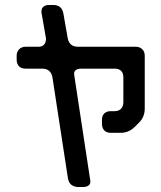

<svg xmlns="http://www.w3.org/2000/svg" viewBox="-20 -641 649 772"><path d="M165 -482Q162 -453 135 -453H83Q67 -453 57 -443Q47 -433 47 -417V-401Q47 -385 56 -375Q65 -365 83 -365H149Q185 -365 191 -329L253 75Q256 94 267.5 102.5Q279 111 295 111H313Q328 111 336.5 104.5Q345 98 343 85L280 -329Q279 -336 278.5 -339.5Q278 -343 278 -344Q278 -365 308 -365H440Q476 -365 476 -329V-230Q476 -214 467 -204Q458 -194 440 -194H425Q409 -194 399.5 -185Q390 -176 390 -159V-143Q390 -127 399 -117Q408 -107 425 -107H465Q498 -107 522 -131L540 -149Q562 -171 562 -205V-417Q562 -433 552 -443Q542 -453 526 -453H294Q258 -453 252 -489L235 -586Q229 -621 194 -621H177Q162 -621 153.5 -613Q145 -605 147 -589L165 -486Z"/></svg>

Font: WDXL Lubrifont TC
Style: Regular
Weight: 400
Designer: [WDXL Lubrifont] Copyright 2020-2022 (c) NightFurySL2001, Skr-ZERO; [ZCOOL QingKe HuangYou] Copyright 2018-2022 (c) The 
Version: Version 2.001;hotconv 1.1.1;makeotfexe 2.6.0